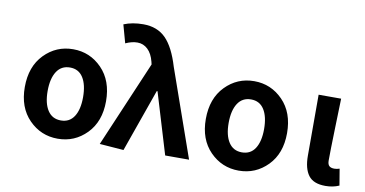

<svg xmlns="http://www.w3.org/2000/svg" viewBox="-78 -1020 2361 1243"><g transform="rotate(10 1102.5 -399.0)"><path d="M88 -279Q88 -414 166 -494Q244 -574 355 -574Q466 -574 544 -494Q622 -414 622 -279Q622 -145 544 -65.5Q466 14 355 14Q244 14 166 -65.5Q88 -145 88 -279ZM471 -279Q471 -361 441.5 -407.5Q412 -454 355 -454Q298 -454 268 -407.5Q238 -361 238 -279Q238 -198 268 -152Q298 -106 355 -106Q412 -106 441.5 -152Q471 -198 471 -279Z M788 12 630 0 871 -565 867 -582Q854 -634 825 -661.5Q796 -689 757 -689Q720 -689 679 -670L646 -789Q702 -812 774 -812Q866 -812 922 -755.5Q978 -699 1015 -575L1217 0H1060L939 -401H934Z M1278 -279Q1278 -414 1356 -494Q1434 -574 1545 -574Q1656 -574 1734 -494Q1812 -414 1812 -279Q1812 -145 1734 -65.5Q1656 14 1545 14Q1434 14 1356 -65.5Q1278 -145 1278 -279ZM1661 -279Q1661 -361 1631.5 -407.5Q1602 -454 1545 -454Q1488 -454 1458 -407.5Q1428 -361 1428 -279Q1428 -198 1458 -152Q1488 -106 1545 -106Q1602 -106 1631.5 -152Q1661 -198 1661 -279Z M2115 14Q2036 14 2003 -30.5Q1970 -75 1970 -159V-560H2118Q2117 -525 2112.5 -369Q2108 -213 2108 -152Q2108 -127 2119 -116.5Q2130 -106 2153 -106Q2169 -106 2187 -112L2205 -4Q2165 14 2115 14Z"/></g></svg>

Font: NotoSansHansBold
Style: Bold
Weight: 700
Designer: Ryoko NISHIZUKA  (kana & ideographs); Paul D. Hunt (Latin, Greek & Cyrillic); Wenlong ZHANG  (bopomofo); Sandoll Communi
Foundry: Adobe Systems Incorporated
Version: Version 1.00;December 8, 2021;FontCreator 13.0.0.2675 64-bit